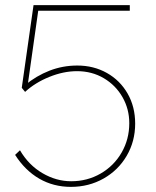

<svg xmlns="http://www.w3.org/2000/svg" viewBox="-20 -720 608 750"><path d="M39 -115 58 -133Q92 -75 146 -43.5Q200 -12 258 -12Q321 -12 373 -42Q425 -72 455 -124Q485 -176 485 -239Q485 -294 458.5 -340.5Q432 -387 385.5 -414.5Q339 -442 281 -442Q228 -442 172.5 -419.5Q117 -397 78 -361L65 -377L111 -700H487V-678H116L131 -690L87 -379L77 -387Q122 -424 173.5 -444Q225 -464 282 -464Q346 -464 397.5 -435Q449 -406 478.5 -354.5Q508 -303 508 -237Q508 -168 475 -111.5Q442 -55 384.5 -22.5Q327 10 257 10Q189 10 133.5 -22Q78 -54 39 -115Z"/></svg>

Font: Easer Grotesk Variable
Style: Regular
Weight: 400
Designer: Boardeaser, Bonnie Shaver-Troup, Thomas Jockin
Foundry: Lexend
Version: Version 1.001;Glyphs 3.1.2 (3151)